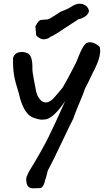

<svg xmlns="http://www.w3.org/2000/svg" viewBox="-20 -646 562 1031"><path d="M156 365Q129 365 123 337.5Q117 310 127 294L134 278Q206 160 239 93Q270 31 330 -103Q268 -12 225 -5Q215 -4 207 -3.5Q199 -3 190.5 -5Q182 -7 179.5 -7.5Q177 -8 165.5 -12Q154 -16 152 -17Q104 -41 81 -145Q62 -204 55.5 -242Q49 -280 50 -334Q59 -367 99 -367Q113 -367 131 -359Q138 -354 143 -345.5Q148 -337 150 -327Q152 -317 153 -308.5Q154 -300 154 -291.5Q154 -283 154 -282Q153 -263 161.5 -220.5Q170 -178 171 -171Q175 -141 188 -121Q201 -101 215 -98Q229 -93 243 -100Q257 -107 266.5 -117Q276 -127 292 -146.5Q308 -166 316 -175Q339 -214 360.5 -256Q382 -298 387 -307Q390 -312 401.5 -342Q413 -372 425.5 -393Q438 -414 452 -418Q482 -424 515 -395Q528 -353 486 -270Q482 -264 464.5 -226.5Q447 -189 442 -181Q439 -177 433 -161Q427 -145 427 -143Q421 -130 398.5 -74.5Q376 -19 374 -10Q353 31 310 122Q267 213 240 264Q238 265 236 272Q234 279 231 292.5Q228 306 223 318Q217 353 200 363Q195 365 156 365ZM209 -435Q198 -437 186 -445.5Q174 -454 174 -459L170 -503Q170 -504 174 -512Q178 -520 185.5 -529Q193 -538 200 -539L237 -542Q243 -544 254.5 -550.5Q266 -557 282.5 -568Q299 -579 305 -583L328 -592Q351 -602 353 -604Q389 -628 407 -626Q410 -626 410 -625Q420 -628 437.5 -617.5Q455 -607 458 -586Q453 -567 435 -556Q417 -545 402 -543L328 -495Q317 -487 287 -468Q257 -449 253 -450Q234 -433 209 -435Z"/></svg>

Font: Excalifont
Style: Regular
Weight: 400
Designer: Your Own Font Foundry (Virgil); Ján Filípek / DizajnDesign (Excalifont, modifications)
Foundry: Your Own Font Foundry (Virgil); Ján Filípek / DizajnDesign (Excalifont, modifications)
Version: Version 1.000;Glyphs 3.2 (3227)